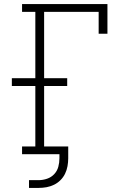

<svg xmlns="http://www.w3.org/2000/svg" viewBox="-20 -755 640 940"><path d="M122 165V127H169Q190 127 210.5 120Q231 113 245.5 97.5Q260 82 265.5 61.5Q271 41 271 20V0H88V-38H153V-334H38V-372H153V-697H88V-735H506V-590H463V-697H196V-372H309V-334H196V-38H314V20Q314 39 310.5 58.5Q307 78 298.5 95.5Q290 113 276 127Q262 141 244.5 149.5Q227 158 208 161.5Q189 165 169 165Z"/></svg>

Font: Iosevka Slab XLtEx
Style: Regular
Weight: 200
Width: 7
Monospace: yes
Designer: Belleve Invis
Foundry: Belleve Invis
Version: Version 11.1.0; ttfautohint (v1.8.3)